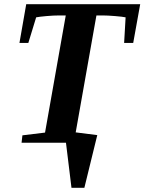

<svg xmlns="http://www.w3.org/2000/svg" viewBox="-20 -675 683 908"><path d="M82 0 86 -35 193 -48 291 -602H261Q234 -602 200 -599Q166 -596 151 -593L114 -472H72L104 -655H643L610 -472H567L574 -593Q561 -596 524 -599Q488 -602 465 -602H436L338 -49L440 -36L379 213H318L292 0Z"/></svg>

Font: Libra Serif Modern
Style: Bold Italic
Weight: 700
Italic angle: -12°
Designer: Stefan Peev, Context Ltd
Foundry: Stefan Peev, Context Ltd
Version: Version 1.000